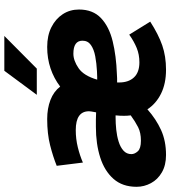

<svg xmlns="http://www.w3.org/2000/svg" viewBox="30 -805 787 887"><g transform="rotate(-90 423.5 -361.5)"><path d="M151 12Q104 12 71 -7Q38 -26 21 -57.5Q4 -89 4 -124Q4 -189 40.5 -230.5Q77 -272 139.5 -292Q202 -312 281 -312Q298 -312 315 -312Q332 -312 348 -311Q351 -327 352 -333.5Q353 -340 353 -344Q353 -405 266 -405Q225 -405 186.5 -395.5Q148 -386 116 -372L101 -493Q143 -510 196 -523.5Q249 -537 317 -537Q366 -537 405 -522Q444 -507 467 -477Q505 -506 551 -521.5Q597 -537 650 -537Q703 -537 741.5 -517.5Q780 -498 801.5 -465Q823 -432 823 -390Q823 -326 783.5 -288.5Q744 -251 676.5 -234.5Q609 -218 525 -215Q515 -214 505.5 -214Q496 -214 486 -214V-205Q486 -161 509.5 -136Q533 -111 579 -111Q615 -111 645.5 -123.5Q676 -136 707 -158L767 -61Q708 -23 657.5 -5.5Q607 12 545 12Q481 12 434.5 -11Q388 -34 362 -74Q317 -34 266.5 -11Q216 12 151 12ZM499 -306Q504 -306 511.5 -306Q519 -306 538 -307Q575 -309 607 -315Q639 -321 659 -335Q679 -349 679 -374Q679 -416 619 -416Q587 -416 552 -392Q517 -368 499 -306ZM217 -104Q254 -104 279.5 -117Q305 -130 334 -151Q333 -159 332.5 -166.5Q332 -174 332 -182Q332 -192 332.5 -201.5Q333 -211 334 -221H324Q297 -221 268 -218Q239 -215 213 -207Q187 -199 171 -184.5Q155 -170 155 -148Q155 -133 168 -118.5Q181 -104 217 -104ZM429 -585 540 -735H701L550 -585Z"/></g></svg>

Font: Radio Canada
Style: Bold Italic
Weight: 700
Italic angle: -12°
Designer: Charles Daoud, Etienne Aubert Bonn, Alexandre Saumier Demers, Jacques Le Bailly
Foundry: Radio-Canada
Version: Version 2.104; ttfautohint (v1.8.4.7-5d5b);gftools[0.9.28.de